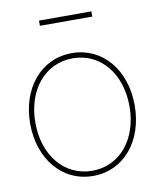

<svg xmlns="http://www.w3.org/2000/svg" viewBox="-79 -747 676 818"><g transform="rotate(-10 258.5 -338.0)"><path d="M258.8 7.8C391.6 7.8 484.4 -104 484.4 -257.8C484.4 -411.6 391.6 -523.4 258.8 -523.4C125.5 -523.4 32.2 -411.6 32.2 -257.8C32.2 -104 125.5 7.8 258.8 7.8ZM258.8 -14.6C139.2 -14.6 54.7 -115.2 54.7 -257.8C54.7 -400.4 139.2 -501 258.8 -501C377.9 -501 461.9 -400.4 461.9 -257.8C461.9 -115.2 377.9 -14.6 258.8 -14.6ZM372.1 -684.1H145.5V-661.6H372.1Z"/></g></svg>

Font: Raveo Display Display Thin
Style: Regular
Weight: 100
Designer: Jakub Foglar, Rasmus Andersson (Inter)
Foundry: Jakubfoglar.com
Version: Version 1.100;Glyphs 3.2.3 (3260)